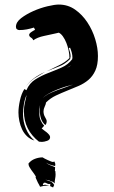

<svg xmlns="http://www.w3.org/2000/svg" viewBox="-20 -709 500 843"><path d="M410 -463Q410 -424 398.5 -399Q387 -374 368 -358Q349 -342 324.5 -331.5Q300 -321 275 -311Q250 -301 225.5 -289.5Q201 -278 182 -259Q182 -253 176.5 -241.5Q171 -230 171 -220Q171 -206 178 -194.5Q185 -183 185 -177Q185 -166 179 -160Q166 -171 160.5 -187Q155 -203 155 -220V-236Q155 -243 156 -249Q154 -240 153 -230Q153 -218 153 -207Q153 -193 159 -179.5Q165 -166 174 -157L163 -145L173 -137Q179 -133 185 -128Q191 -123 195.5 -117.5Q200 -112 200 -107Q200 -95 186.5 -90.5Q173 -86 164 -86L151 -87Q85 -139 85 -220Q85 -240 89 -257Q93 -274 97 -292Q93 -284 90 -274Q87 -264 85 -252Q83 -240 82 -228.5Q81 -217 81 -208Q81 -176 93.5 -145Q106 -114 131 -92Q112 -98 98.5 -111Q85 -124 77 -141Q69 -158 65 -177.5Q61 -197 61 -215Q61 -238 67.5 -268Q74 -298 87 -318L96 -313Q109 -344 135.5 -360.5Q162 -377 192 -388.5Q222 -400 250.5 -412.5Q279 -425 297 -449L298 -456Q298 -467 295 -478.5Q292 -490 287 -501Q287 -498 283 -498H282Q285 -489 287.5 -479.5Q290 -470 290 -461L288 -450Q265 -427 239.5 -417.5Q214 -408 185 -396Q209 -408 237.5 -421.5Q266 -435 285 -454Q285 -469 281.5 -486.5Q278 -504 271.5 -520.5Q265 -537 256 -549.5Q247 -562 237 -566V-565H236L223 -562Q201 -557 172.5 -551Q144 -545 126 -532Q124 -539 116 -544Q108 -549 108 -556Q108 -562 118.5 -569Q129 -576 134 -578L129 -588Q113 -583 97.5 -580Q82 -577 65 -577Q59 -577 54.5 -580.5Q50 -584 50 -591Q50 -612 73 -629.5Q96 -647 126.5 -660.5Q157 -674 188.5 -681.5Q220 -689 238 -689Q278 -689 309.5 -667Q341 -645 363.5 -611Q386 -577 398 -537.5Q410 -498 410 -463ZM179 80Q192 85 201 87.5Q210 90 218 103L213 114L200 108L201 98Q199 99 196 99Q190 99 185.5 96Q181 93 176 93Q172 93 170 97Q168 101 168 104L178 102Q183 103 187.5 104Q192 105 197 107Q194 107 191.5 106.5Q189 106 186 106Q173 106 156 111L151 101Q146 93 143 85.5Q140 78 136 70L138 68Q135 61 129 53L118 38Q113 31 109 24Q105 17 105 9Q116 -5 133 -11.5Q150 -18 167 -18Q170 -16 176.5 -12.5Q183 -9 190 -6Q197 -3 203 -0.5Q209 2 212 2Q215 2 219 0L223 11L222 20Q211 18 201 14.5Q191 11 182 5Q191 13 201 16.5Q211 20 222 25L221 42H223L224 57Q224 66 222 76Q220 86 220 96L218 95Q214 89 207.5 88Q201 87 196 83ZM301 -338Q288 -335 268.5 -329Q249 -323 229.5 -315Q210 -307 192 -297Q176 -288 168 -278Q176 -287 192 -296Q210 -305 230 -312.5Q250 -320 269.5 -326.5Q289 -333 301 -338ZM131 -365Q109 -350 92 -327Q108 -350 130 -366Q152 -382 177 -393Q153 -379 131 -365ZM285 -418Q279 -415 273 -411Q279 -414 285 -417Q289 -420 293 -423Q289 -420 285 -418Z"/></svg>

Font: Finger Paint
Style: Regular
Weight: 400
Designer: Ralph du Carrois
Foundry: Ralph du Carrois
Version: Version 1.001